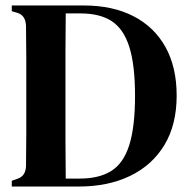

<svg xmlns="http://www.w3.org/2000/svg" viewBox="-20 -681 686 701"><path d="M23 0V-21L43 -28Q75 -38 75 -78Q76 -135 76 -194.5Q76 -254 76 -316V-351Q76 -409 76 -467Q76 -525 75 -583Q75 -624 44 -634L23 -640V-661H286Q391 -661 467 -622Q543 -583 584 -509.5Q625 -436 625 -332Q625 -226 580.5 -152Q536 -78 455.5 -39Q375 0 268 0ZM220 -29H271Q342 -29 386.5 -57Q431 -85 452 -151.5Q473 -218 473 -331Q473 -444 452 -510Q431 -576 387.5 -604Q344 -632 275 -632H220Q219 -563 219 -492.5Q219 -422 219 -351V-317Q219 -242 219 -170.5Q219 -99 220 -29Z"/></svg>

Font: DM Serif Text
Style: Regular
Weight: 400
Designer: Colophon Foundry, Frank Grießhammer
Foundry: Colophon Foundry
Version: Version 5.200; ttfautohint (v1.8.3)